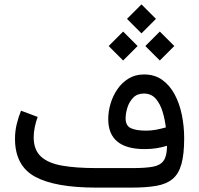

<svg xmlns="http://www.w3.org/2000/svg" viewBox="-20 -854 907 874"><path d="M624 -834 689.9 -768.1 624 -702.1 558.1 -768.1ZM707.5 -710.4 773.4 -644.5 707.5 -578.6 641.6 -644.5ZM540.5 -710.4 606.4 -644.5 540.5 -578.6 474.6 -644.5ZM740.2 -190.4Q716.3 -183.1 691.7 -179.2Q667 -175.3 638.7 -175.3Q472.7 -175.3 472.7 -312Q472.7 -346.7 483.4 -382.6Q494.1 -418.5 514.9 -448.5Q535.6 -478.5 565.9 -496.8Q596.2 -515.1 635.7 -515.1Q683.6 -515.1 718 -490.7Q752.4 -466.3 774.7 -425Q796.9 -383.8 807.6 -331.8Q818.4 -279.8 818.4 -224.6Q818.4 -151.9 805.9 -107.2Q793.5 -62.5 765.6 -39.3Q737.8 -16.1 691.9 -8.1Q646 0 579.1 0H417.5Q230.5 0 139.4 -49.8Q48.3 -99.6 48.3 -222.2Q48.3 -255.9 55.9 -288.1Q63.5 -320.3 75.7 -350.1L151.4 -321.8Q143.6 -300.3 138.4 -275.9Q133.3 -251.5 133.3 -229.5Q133.3 -172.4 166 -141.8Q198.7 -111.3 262.2 -100.1Q325.7 -88.9 417.5 -88.9H585Q642.6 -88.9 676.5 -95.2Q710.4 -101.6 725.3 -123.3Q740.2 -145 740.2 -190.4ZM645 -259.3Q668 -259.3 689.9 -263.4Q711.9 -267.6 734.9 -273.9Q731 -308.6 720.5 -344.2Q710 -379.9 689.5 -404.1Q668.9 -428.2 634.8 -428.2Q604.5 -428.2 586.2 -409.2Q567.9 -390.1 559.8 -363.8Q551.8 -337.4 551.8 -314.9Q551.8 -281.7 575.9 -270.5Q600.1 -259.3 645 -259.3Z"/></svg>

Font: Vazirmatn UI NL
Style: Regular
Weight: 400
Designer: Saber Rastikerdar
Foundry: Saber Rastikerdar
Version: Version 33.003